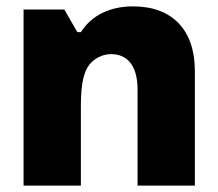

<svg xmlns="http://www.w3.org/2000/svg" viewBox="-20 -583 684 603"><path d="M412 0H592V-360C592 -489 521 -563 398 -563C324 -563 267 -534 234 -482H223L182 -553H54V0H234V-251C234 -324 244 -364 267 -387C283 -403 306 -413 329 -413C378 -413 412 -379 412 -302Z"/></svg>

Font: Frost ExtraBold
Style: Regular
Weight: 800
Designer: Lee Frost
Foundry: Lee Frost for Ice Communication Norge AS
Version: Version 2.011;hotconv 1.0.107;makeotfexe 2.5.65593